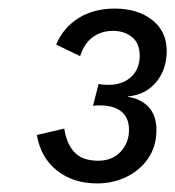

<svg xmlns="http://www.w3.org/2000/svg" viewBox="-20 -755 409 448"><path d="M207 -327Q151 -327 113 -357Q75 -387 66 -440L130 -455Q135 -420 153.5 -400Q172 -380 209 -380Q242 -380 261.5 -401Q281 -422 281 -452Q281 -480 263.5 -494.5Q246 -509 213 -509Q209 -509 205.5 -509Q202 -509 197 -508L210 -559Q215 -558 221 -557.5Q227 -557 233 -557Q266 -557 286 -575.5Q306 -594 306 -625Q306 -654 288 -668.5Q270 -683 244 -683Q216 -683 196 -668Q176 -653 167 -624L111 -651Q128 -691 163.5 -713Q199 -735 248 -735Q301 -735 335 -708.5Q369 -682 369 -636Q369 -593 344.5 -563.5Q320 -534 279 -530L278 -529Q308 -525 326.5 -505.5Q345 -486 345 -452Q345 -413 325.5 -385Q306 -357 274.5 -342Q243 -327 207 -327Z"/></svg>

Font: Kantumruy Pro
Style: Italic
Weight: 400
Italic angle: -13°
Designer: Sovichet Tep
Foundry: Sovichet Tep
Version: Version 1.002